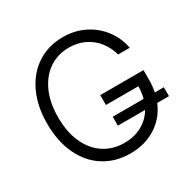

<svg xmlns="http://www.w3.org/2000/svg" viewBox="-162 -872 1028 1036"><g transform="rotate(-30 352.0 -353.5)"><path d="M696.3 -154.3H623Q590.8 -76.7 522.2 -33.4Q453.6 9.8 363.3 9.8Q270.5 9.8 200.2 -34.9Q129.9 -79.6 91.3 -161.9Q52.7 -244.1 52.7 -353.5Q52.7 -462.9 91.6 -545.2Q130.4 -627.4 199.7 -672.1Q269 -716.8 358.4 -716.8Q433.1 -716.8 493.7 -686Q554.2 -655.3 593 -602.8Q631.8 -550.3 643.6 -486.3H571.3Q558.1 -533.7 529.3 -571Q500.5 -608.4 456.8 -629.9Q413.1 -651.4 358.4 -651.4Q290 -651.4 236.3 -615.7Q182.6 -580.1 151.9 -512.9Q121.1 -445.8 121.1 -353.5Q121.1 -261.7 151.9 -194.3Q182.6 -127 237.5 -91.3Q292.5 -55.7 363.3 -55.7Q423.8 -55.7 471.7 -81.3Q519.5 -106.9 547.4 -154.3H377.9V-210H570.3Q579.1 -241.7 580.1 -283.2H377.9V-344.7H647.5V-284.2Q647.5 -245.1 640.1 -210H696.3Z"/></g></svg>

Font: Pretendard JP Light
Style: Regular
Weight: 300
Designer: Base glyphs from Inter by Rasmus Andersson; Hangeul glyphs from Noto Sans CJK(Source Han Sans) by Jang Soo-young and Kan
Foundry: Kil Hyung-jin
Version: Version 1.309